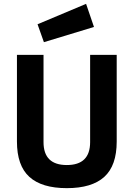

<svg xmlns="http://www.w3.org/2000/svg" viewBox="-20 -965 694 997"><path d="M206 -227Q206 -108 327 -108Q448 -108 448 -227V-680H586V-230Q586 -105 521.5 -46.5Q457 12 327 12Q197 12 132.5 -46.5Q68 -105 68 -230V-680H206ZM175 -839 427 -945 468 -825 208 -746Z"/></svg>

Font: Titillium Web[RUS by Daymarius]
Style: Bold
Weight: 700
Designer: Cyrillization by Daymarius
Foundry: Cyrillization by Daymarius
Version: Version 1.002 September 11, 2018